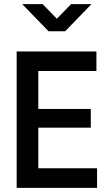

<svg xmlns="http://www.w3.org/2000/svg" viewBox="-20 -902 540 922"><path d="M419 -882 293 -752H213L87 -882H185L253 -812L321 -882ZM60 0V-655H443V-561H164V-379H416V-289H164V-94H446V0Z"/></svg>

Font: Lekton
Style: Bold
Weight: 700
Designer: Paolo Mazzetti, Luciano Perondi, Raffaele Flato, Elena Papassissa, Emilio Macchia, Michela Povoleri, Tobias Seemiller, R
Version: Version 34.000